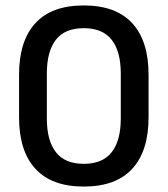

<svg xmlns="http://www.w3.org/2000/svg" viewBox="-20 -672 616 705"><path d="M287.5 13Q170 13 110 -52.2Q50 -117.5 50 -241V-398Q50 -521.5 109.8 -586.8Q169.5 -652 287.5 -652Q405.5 -652 465.5 -586.8Q525.5 -521.5 525.5 -398V-241Q525.5 -117.5 465.5 -52.2Q405.5 13 287.5 13ZM287.5 -70.5Q357 -70.5 390.2 -113.2Q423.5 -156 423.5 -236.5V-402Q423.5 -483 390.2 -525.8Q357 -568.5 287.5 -568.5Q218 -568.5 185 -525.8Q152 -483 152 -402V-236.5Q152 -156 185.2 -113.2Q218.5 -70.5 287.5 -70.5Z"/></svg>

Font: Anek Gurmukhi Medium
Style: Regular
Weight: 500
Designer: Sarang Kulkarni (Gurmukhi), Yesha Goshar (Latin)
Foundry: Ek Type
Version: Version 1.003